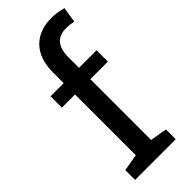

<svg xmlns="http://www.w3.org/2000/svg" viewBox="-249 -813 853 853"><g transform="rotate(-45 177.5 -386.0)"><path d="M34.2 -457V-528.3H116.7V-595.2Q116.7 -679.7 160.9 -725.8Q205.1 -772 284.2 -772Q300.8 -772 317.6 -769.3Q334.5 -766.6 355 -761.7L343.3 -688.5Q334.5 -690.4 322 -691.9Q309.6 -693.4 296.4 -693.4Q253.9 -693.4 233.4 -668.2Q212.9 -643.1 212.9 -595.2V-528.3H323.2V-457H212.9V-75.2L292.5 -61.5V0H37.1V-61.5L116.7 -75.2V-457Z"/></g></svg>

Font: TypoPRO Roboto Slab
Style: Regular
Weight: 400
Designer: Google
Version: Version 1.100263; 2013; ttfautohint (v0.94.20-1c74) -l 8 -r 